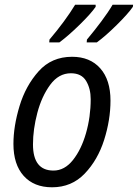

<svg xmlns="http://www.w3.org/2000/svg" viewBox="-20 -786 585 815"><path d="M201 9Q284 9 339.5 -49Q395 -107 422 -192Q449 -277 449 -359Q449 -447 405.5 -496Q362 -545 286 -545Q199 -545 144 -483.5Q89 -422 63 -336Q37 -250 37 -175Q37 -88 80.5 -39.5Q124 9 201 9ZM207 -62Q120 -62 120 -173Q120 -237 138.5 -307Q157 -377 193 -426Q229 -475 281 -475Q326 -475 345.5 -442.5Q365 -410 365 -365Q365 -290 345 -220.5Q325 -151 289.5 -106.5Q254 -62 207 -62ZM348 -606H391Q428 -633 476 -680.5Q524 -728 544 -757L545 -766H458Q440 -735 410 -695Q380 -655 349 -618ZM189 -606H232Q270 -634 318 -681Q366 -728 386 -757V-766H299Q257 -697 190 -618Z"/></svg>

Font: Noto Sans UI SemiCondensed
Style: Italic
Weight: 400
Width: 4
Italic angle: -12°
Designer: Monotype Design Team
Foundry: Monotype Imaging Inc.
Version: Version 1.901